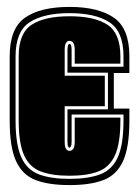

<svg xmlns="http://www.w3.org/2000/svg" viewBox="-20 -524 400 555"><path d="M181 11Q121 11 83 -3.5Q45 -18 26.5 -58Q8 -98 8 -176V-361Q8 -442 52.5 -473Q97 -504 181 -504Q264 -504 309 -473Q354 -442 354 -361V-313H309V-210H354V-176Q354 -98 335.5 -58Q317 -18 279 -3.5Q241 11 181 11ZM181 -7Q235 -7 269.5 -20Q304 -33 320.5 -69.5Q337 -106 337 -176V-193H187V-115Q187 -105 185 -101Q182 -97 181 -97Q178 -97 177 -101Q175 -103 175 -115V-208H292V-314H175V-379Q175 -397 181 -397Q187 -397 187 -379V-331H337V-361Q337 -433 296.5 -459.5Q256 -486 181 -486Q106 -486 65.5 -459.5Q25 -433 25 -361V-176Q25 -106 41.5 -69.5Q58 -33 92.5 -20Q127 -7 181 -7ZM181 -16Q130 -16 97.5 -28.5Q65 -41 49.5 -75.5Q34 -110 34 -176V-361Q34 -428 71.5 -452.5Q109 -477 181 -477Q253 -477 290.5 -452.5Q328 -428 328 -361V-340H196V-379Q196 -406 181 -406Q174 -406 171 -400Q167 -395 167 -379V-305H283V-217H167V-115Q167 -98 171 -94Q174 -88 181 -88Q188 -88 192 -94Q196 -100 196 -115V-184H328V-176Q328 -110 312.5 -75.5Q297 -41 264.5 -28.5Q232 -16 181 -16Z"/></svg>

Font: Alumni Sans Collegiate One SC
Style: Regular
Weight: 400
Designer: Robert E. Leuschke
Foundry: Robert E. Leuschke
Version: Version 1.100